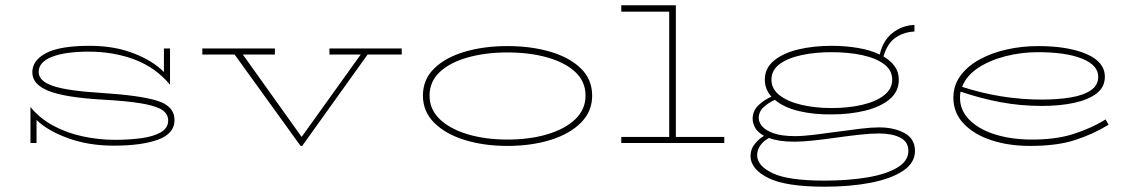

<svg xmlns="http://www.w3.org/2000/svg" viewBox="-20 -540 4291 725"><path d="M409 10Q315 10 237.5 -18Q160 -46 118 -87V0H95V-136Q130 -93 181 -65.5Q232 -38 292.5 -25Q353 -12 414 -12Q466 -12 512 -18Q558 -24 586.5 -40Q615 -56 615 -85Q615 -111 590.5 -126Q566 -141 511 -150Q456 -159 364 -164Q226 -172 164 -196.5Q102 -221 102 -267Q102 -312 154 -339.5Q206 -367 319 -367Q412 -367 485 -338.5Q558 -310 599 -268V-357H622V-220Q568 -285 488.5 -315Q409 -345 315 -345Q227 -345 176.5 -325.5Q126 -306 126 -268Q126 -234 180 -215.5Q234 -197 364 -189Q506 -180 572.5 -160Q639 -140 639 -86Q639 -36 577.5 -13Q516 10 409 10Z M744 -334V-357H1018V-334H897L1119 -23L1342 -334H1224V-357H1497V-334H1368L1121 11H1115L866 -334Z M1896 11Q1807 11 1734.5 -11.5Q1662 -34 1619.5 -76.5Q1577 -119 1577 -179Q1577 -240 1619.5 -281.5Q1662 -323 1734.5 -344.5Q1807 -366 1896 -366Q1986 -366 2058.5 -344.5Q2131 -323 2173.5 -281.5Q2216 -240 2216 -179Q2216 -119 2173.5 -76.5Q2131 -34 2058.5 -11.5Q1986 11 1896 11ZM1896 -13Q1980 -13 2047 -33Q2114 -53 2152.5 -90Q2191 -127 2191 -179Q2191 -232 2152.5 -268Q2114 -304 2047 -323Q1980 -342 1896 -342Q1813 -342 1746 -323Q1679 -304 1640.5 -268Q1602 -232 1602 -179Q1602 -127 1640.5 -90Q1679 -53 1746 -33Q1813 -13 1896 -13Z M2326 0V-23H2507V-496H2326V-520H2532V-23H2715V0Z M3094 165Q2946 165 2880 131.5Q2814 98 2814 49Q2814 23 2830.5 3Q2847 -17 2865 -27Q2840 -41 2831 -58.5Q2822 -76 2822 -91Q2822 -123 2845.5 -144Q2869 -165 2893 -175Q2868 -203 2868 -239Q2868 -283 2903 -311.5Q2938 -340 2995 -353.5Q3052 -367 3120 -367Q3172 -367 3219.5 -359Q3267 -351 3302 -334Q3314 -387 3350 -415.5Q3386 -444 3433 -446V-421Q3393 -419 3362 -398Q3331 -377 3316 -327Q3343 -311 3358.5 -289.5Q3374 -268 3374 -239Q3374 -194 3339 -165Q3304 -136 3246 -122Q3188 -108 3120 -108Q3054 -107 2997 -120.5Q2940 -134 2906 -163Q2883 -153 2864 -136Q2845 -119 2845 -94Q2845 -79 2857.5 -63.5Q2870 -48 2900.5 -37Q2931 -26 2983 -26Q3012 -26 3053.5 -31Q3095 -36 3141 -42.5Q3187 -49 3229 -54Q3271 -59 3299 -59Q3356 -59 3395.5 -37.5Q3435 -16 3435 30Q3435 75 3390 105Q3345 135 3268 150Q3191 165 3094 165ZM3120 -132Q3183 -132 3235 -144Q3287 -156 3318 -180Q3349 -204 3349 -239Q3349 -275 3318 -298Q3287 -321 3235 -332Q3183 -343 3120 -343Q3059 -343 3007 -332Q2955 -321 2924 -298Q2893 -275 2893 -239Q2893 -204 2924 -180Q2955 -156 3007 -144Q3059 -132 3120 -132ZM2839 46Q2839 86 2897.5 114Q2956 142 3093 142Q3183 142 3254.5 130Q3326 118 3368 93Q3410 68 3410 30Q3410 -5 3379 -20.5Q3348 -36 3299 -36Q3269 -36 3227 -31.5Q3185 -27 3139.5 -20.5Q3094 -14 3052 -9.5Q3010 -5 2980 -5Q2949 -5 2925.5 -8.5Q2902 -12 2884 -19Q2864 -9 2851.5 8.5Q2839 26 2839 46Z M3870 11Q3789 11 3723.5 -10.5Q3658 -32 3619 -73Q3580 -114 3580 -171Q3580 -218 3607 -254.5Q3634 -291 3680 -316Q3726 -341 3783 -353.5Q3840 -366 3900 -366Q4013 -366 4082.5 -336Q4152 -306 4152 -250Q4152 -211 4120.5 -187Q4089 -163 4035.5 -151.5Q3982 -140 3914 -140Q3834 -140 3759 -154Q3684 -168 3607 -194Q3605 -183 3605 -171Q3605 -124 3639.5 -88.5Q3674 -53 3734 -33.5Q3794 -14 3870 -13Q3963 -12 4031.5 -33.5Q4100 -55 4155 -89L4166 -69Q4109 -34 4040.5 -11.5Q3972 11 3870 11ZM3900 -343Q3836 -343 3776 -327.5Q3716 -312 3672.5 -283Q3629 -254 3613 -212Q3761 -164 3914 -164Q3974 -164 4022.5 -172Q4071 -180 4099 -199Q4127 -218 4127 -250Q4127 -294 4066 -318.5Q4005 -343 3900 -343Z"/></svg>

Font: Padyakke Expanded One
Style: Regular
Weight: 400
Designer: James Puckett
Foundry: Dunwich Type Founders
Version: Version 1.500; ttfautohint (v1.8.4.7-5d5b)